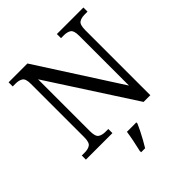

<svg xmlns="http://www.w3.org/2000/svg" viewBox="-248 -874 1254 1254"><g transform="rotate(-45 379.5 -246.5)"><path d="M39 0V-38H66Q98 -38 116.5 -51Q135 -64 135 -113V-604Q135 -651 116 -663.5Q97 -676 66 -676H39V-714H213L580 -143V-604Q580 -651 561.5 -663.5Q543 -676 511 -676H485V-714H730V-676H704Q671 -676 652.5 -663Q634 -650 634 -601V0H572L189 -592V-113Q189 -64 207.5 -51Q226 -38 259 -38H284V0ZM328 208Q336 174 344 135Q352 96 357 61H444V71Q435 92 421.5 119Q408 146 393 173Q378 200 365 221H328Z"/></g></svg>

Font: Noto Serif Hentaigana
Style: Regular
Weight: 400
Designer: Kazuhiro Yamada
Foundry: nipponia
Version: Version 1.000; ttfautohint (v1.8.4.7-5d5b)